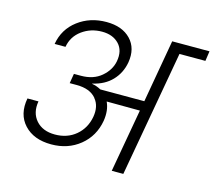

<svg xmlns="http://www.w3.org/2000/svg" viewBox="-106 -879 1129 1010"><g transform="rotate(15 458.5 -374.5)"><path d="M296.9 -440.9Q364.7 -440.9 407.7 -477.5Q450.7 -514.2 460 -563Q471.2 -623.5 437.7 -658.7Q404.3 -693.8 345.2 -693.8Q283.7 -693.8 236.3 -659.2Q189 -624.5 179.2 -566.9H120.1Q134.3 -649.9 200 -699.5Q265.6 -749 355 -749Q440.4 -749 486.8 -700.7Q533.2 -652.3 520 -573.2Q509.3 -513.7 469.7 -472.4Q430.2 -431.2 366.2 -417L365.2 -415Q390.1 -411.1 414.1 -397.9H653.8L713.9 -740.2H917L909.2 -686H768.1L646 0H583L644 -344.2L462.9 -345.2Q483.4 -301.8 474.1 -243.2Q459 -156.7 394.3 -104.2Q329.6 -51.8 238.8 -51.8Q143.1 -51.8 91.3 -107.7Q39.6 -163.6 56.2 -252.9H116.2Q105 -189 141.1 -147.9Q177.2 -106.9 244.1 -106.9Q311.5 -106.9 357.9 -146Q404.3 -185.1 416 -249Q426.3 -308.1 396 -345.2H395V-347.2Q360.8 -388.2 288.1 -388.2H250L258.8 -440.9Z"/></g></svg>

Font: SVN-Poppins Light
Style: Italic
Weight: 300
Italic angle: -10°
Designer: Ninad Kale (Devanagari), Jonny Pinhorn (Latin)
Foundry: Indian Type Foundry
Version: Version 3.002 2017